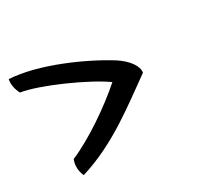

<svg xmlns="http://www.w3.org/2000/svg" viewBox="-121 -572 673 646"><g transform="rotate(-30 216.0 -249.0)"><path d="M380 -245C285 -178 174 -88 35 -46C24 -70 26 -94 33 -110C109 -142 211 -212 275 -269C211 -315 56 -384 -12 -394C-22 -414 -26 -433 -22 -452C89 -446 238 -379 324 -325C362 -300 384 -269 380 -245Z"/></g></svg>

Font: Snowfall
Style: RevObl
Weight: 400
Designer: Jasper
Foundry: Cannot Into Space Fonts
Version: Version 0.9